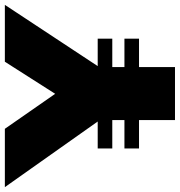

<svg xmlns="http://www.w3.org/2000/svg" viewBox="-15 -745 740 790"><g transform="rotate(-90 355.0 -350.0)"><path d="M139 -148V-208H256V-258H139V-318H250L-20 -700H220L364 -493L496 -700H730L478 -318H591V-258H474V-208H591V-148H474V0H256V-148Z"/></g></svg>

Font: Lexend Black
Style: Regular
Weight: 900
Designer: Bonnie Shaver-Troup, Thomas Jockin
Foundry: Lexend
Version: Version 1.007; ttfautohint (v1.8.3)